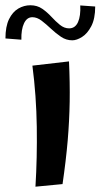

<svg xmlns="http://www.w3.org/2000/svg" viewBox="-54 -699 378 723"><path d="M181.5 -5.8 79.5 4Q86.2 -104.5 84.5 -221.5Q82.8 -338.5 68 -451.8L205.8 -467.8Q209.5 -387.8 208.4 -315.8Q207.2 -243.8 200.9 -169.4Q194.5 -95 181.5 -5.8ZM26.5 -549.5 -33.5 -554.2Q-33.5 -599.2 -20 -626.8Q-6.5 -654.2 15 -666.8Q36.5 -679.2 60.2 -679.2Q86 -679.2 105 -666Q124 -652.8 139.6 -635.8Q155.2 -618.8 171.5 -605.5Q187.8 -592.2 206.2 -592.2Q229.2 -592.2 239.8 -615.8Q250.2 -639.2 248.2 -678.5L304.5 -674.5Q304.5 -628.8 289.8 -600.5Q275 -572.2 254.9 -559.8Q234.8 -547.2 218.2 -547.2Q195.2 -547.2 175.6 -560.5Q156 -573.8 138 -590.8Q120 -607.8 102.8 -621Q85.5 -634.2 67.8 -634.2Q47.2 -634.2 36.4 -611.1Q25.5 -588 26.5 -549.5Z"/></svg>

Font: Marhey Light
Style: Regular
Weight: 300
Designer: Nur Syamsi & Bustanul Arifin
Foundry: Namelatype
Version: Version 1.000